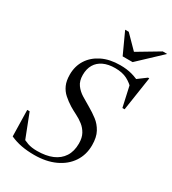

<svg xmlns="http://www.w3.org/2000/svg" viewBox="-216 -1013 1016 1136"><g transform="rotate(30 292.0 -445.5)"><path d="M503 -610.5Q476.5 -640.5 443.2 -657.8Q410 -675 361.5 -675Q314.5 -675 281.5 -659.5Q248.5 -644 231.2 -614.8Q214 -585.5 214 -544.5Q214 -503.5 232.8 -477.8Q251.5 -452 280.8 -434Q310 -416 341.5 -398Q373 -380 402.5 -357.5Q432 -335 451 -300.2Q470 -265.5 470 -211Q470 -146 436.8 -96Q403.5 -46 343 -18Q282.5 10 201 10Q153 10 113.2 2.5Q73.5 -5 37 -21.5L33 -200.5H49.5L120.5 -18L84 -55Q112.5 -37.5 139.5 -28.2Q166.5 -19 203.5 -19Q264.5 -19 307.8 -37.2Q351 -55.5 374.2 -91.5Q397.5 -127.5 397.5 -180.5Q397.5 -220 383 -246.2Q368.5 -272.5 345.8 -290.2Q323 -308 297 -321Q271 -334 248.5 -347.5Q219 -366 195.8 -386.8Q172.5 -407.5 159.5 -436.5Q146.5 -465.5 146.5 -508Q146.5 -565.5 174.8 -609.8Q203 -654 255 -679.5Q307 -705 378.5 -705Q423 -705 458.8 -695.2Q494.5 -685.5 533 -664.5L490.5 -674L556.5 -723H565L530 -491.5H515L478.5 -656ZM584.5 -901 431.5 -757H363.5L297.5 -901H322L418 -803.5H391L554.5 -901Z"/></g></svg>

Font: Newsreader 48pt
Style: Italic
Weight: 400
Italic angle: -17°
Version: Version 1.003